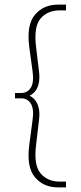

<svg xmlns="http://www.w3.org/2000/svg" viewBox="-20 -716 353 832"><path d="M232 96Q168 96 131 51.5Q94 7 107 -89L121 -195Q128 -244 113.5 -267Q99 -290 72 -290H45V-313H72Q99 -313 113.5 -336Q128 -359 121 -408L107 -511Q94 -607 131 -651.5Q168 -696 232 -696H266V-671H240Q186 -671 156 -636Q126 -601 136 -515L149 -407Q153 -377 147.5 -353Q142 -329 126.5 -314Q111 -299 84 -292V-308Q111 -304 126.5 -288.5Q142 -273 147.5 -249.5Q153 -226 149 -196L136 -85Q126 0 156 35.5Q186 71 240 71H266V96Z"/></svg>

Font: Outfit Thin
Style: Regular
Weight: 100
Designer: Rodrigo Fuenzalida
Foundry: fragTYPE
Version: Version 1.100;gftools[0.9.27]